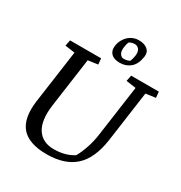

<svg xmlns="http://www.w3.org/2000/svg" viewBox="-201 -1014 1102 1168"><g transform="rotate(30 350.0 -430.0)"><path d="M116.2 -50.8Q64 -112.3 81.5 -239.7L133.3 -609.4L64.5 -619.1L72.8 -660.6H291L294.9 -619.1L226.1 -609.4L178.2 -266.6Q162.6 -153.8 199.7 -95.7Q236.8 -37.6 317.4 -37.6Q397.9 -37.6 454.6 -74.7Q472.7 -105.5 489.3 -154.3Q505.9 -203.1 512.7 -254.4L562.5 -609.4L493.7 -619.1L502 -660.6H696.3L700.2 -619.1L631.3 -609.4L581.5 -252.9Q561.5 -116.2 491.2 -52.7Q420.9 10.7 294.9 10.7Q168.9 10.7 116.2 -50.8ZM408.2 -726.6Q436.5 -726.6 452.6 -736.8Q475.1 -797.9 456.1 -823.2Q444.8 -837.9 425.8 -838.4Q406.7 -838.4 388.2 -828.1Q380.4 -814.5 377 -785.2Q374 -755.9 384.8 -741.2Q395.5 -726.6 408.2 -726.6ZM514.6 -802.7Q506.8 -746.1 476.1 -719.7Q445.3 -693.4 402.8 -693.4Q342.8 -693.4 328.1 -734.4Q323.2 -748 326.2 -770Q329.1 -792 339.8 -811.5Q350.6 -831.1 365.2 -844.2Q396 -871.1 435.5 -871.1Q475.1 -871.1 497.1 -852.5Q519 -834 514.6 -802.7Z"/></g></svg>

Font: NoticiaText-Italic
Style: Italic
Weight: 400
Italic angle: -8°
Designer: JM Sole
Foundry: JM Sole
Version: Version 1.003